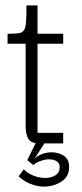

<svg xmlns="http://www.w3.org/2000/svg" viewBox="-20 -531 302 711"><path d="M125 0Q94 0 84.5 -18Q75 -36 75 -61V-377H119V-39H214V0ZM8 -369V-406Q35 -406 49 -408Q63 -410 69 -419.5Q75 -429 76.5 -450.5Q78 -472 78 -511H119V-406H214V-369ZM49 122 68 96Q81 110 103 119Q125 128 147 128Q170 128 185.5 118Q201 108 201 88Q201 72 189 65.5Q177 59 162 59Q148 59 132 64.5Q116 70 103 80L81 62L119 -15L147 -4L107 58Q118 46 135.5 39.5Q153 33 171 33Q196 33 216 45.5Q236 58 236 88Q236 123 207.5 141.5Q179 160 141 160Q118 160 93 150Q68 140 49 122Z"/></svg>

Font: Darker Grotesque
Style: Regular
Weight: 400
Designer: Gabriel Lam
Foundry: TypeRant
Version: Version 1.000;gftools[0.9.28]